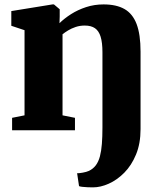

<svg xmlns="http://www.w3.org/2000/svg" viewBox="-20 -576 696 849"><path d="M391.5 252.5Q381 252.5 367.8 252Q354.5 251.5 344 250.2Q333.5 249 329.5 247L321 190Q328.5 190.5 345.5 187.5Q362.5 184.5 373.5 179.5Q392 170.5 403.8 154.8Q415.5 139 421.8 115.5Q428 92 430.5 60.2Q433 28.5 433 -12.5V-345Q433 -387.5 425 -413.5Q417 -439.5 400 -451.2Q383 -463 355 -463Q333.5 -463 314.8 -456.8Q296 -450.5 281.2 -441.5Q266.5 -432.5 256.5 -424.5V-66L311.5 -55V0H33.5V-55L88.5 -66V-442.5L30 -462V-527L212 -556.5H218.5L244 -535V-503L243 -473.5Q264.5 -494.5 294.2 -513.5Q324 -532.5 360.5 -544.5Q397 -556.5 438 -556.5Q494.5 -556.5 530.5 -536Q566.5 -515.5 584 -469.8Q601.5 -424 601.5 -347.5V-5Q601.5 59 581.5 107.2Q561.5 155.5 529.5 187.8Q497.5 220 461 236.2Q424.5 252.5 391.5 252.5Z"/></svg>

Font: Merriweather 48pt Black
Style: Regular
Weight: 900
Version: Version 2.100